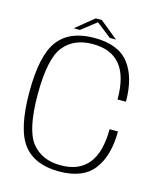

<svg xmlns="http://www.w3.org/2000/svg" viewBox="-116 -861 807 951"><g transform="rotate(15 288.0 -385.0)"><path d="M276 4.5Q399 4.5 453.2 -67Q507.5 -138.5 507.5 -262.5H464.5Q464.5 -145.5 417.5 -86.2Q370.5 -27 275.5 -27Q179.5 -27 127.8 -91.5Q76 -156 76 -338.5Q76 -520.5 127.5 -584.5Q179 -648.5 275.5 -648.5Q370.5 -648.5 417.5 -591Q464.5 -533.5 464.5 -415H507.5Q507.5 -540.5 453.2 -610.2Q399 -680 276 -680Q150.5 -680 91.8 -604Q33 -528 33 -338.5Q33 -148.5 91.8 -72Q150.5 4.5 276 4.5ZM163.5 -699.5H195.5L272 -759.5L348.5 -699.5H380.5L287.5 -775H256Z"/></g></svg>

Font: Anybody UltraCondensed Thin ExtraLight
Style: Regular
Weight: 250
Version: Version 1.111